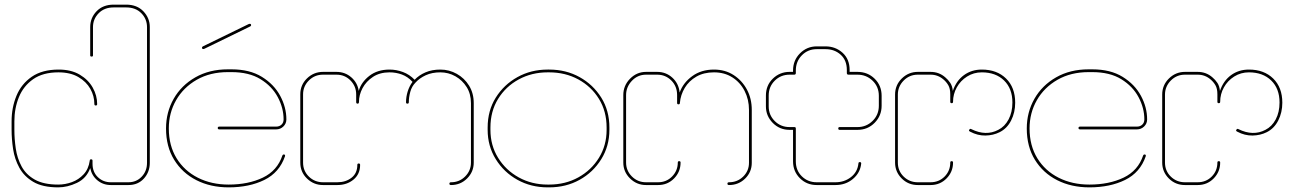

<svg xmlns="http://www.w3.org/2000/svg" viewBox="-20 -798 5585 828"><path d="M231 10Q164 10 124 -13.5Q84 -37 63.5 -74.5Q43 -112 36.5 -155Q30 -198 30 -238V-275Q30 -334 51 -385Q72 -436 117 -467Q162 -498 233 -498Q287 -498 324 -476Q361 -454 380 -420Q399 -386 399 -349Q399 -343 393 -343Q387 -343 387 -349Q387 -384 369.5 -415Q352 -446 317.5 -466Q283 -486 232 -486Q165 -486 123 -456.5Q81 -427 61.5 -379Q42 -331 42 -275V-238Q42 -199 48 -157.5Q54 -116 73 -80.5Q92 -45 130 -23.5Q168 -2 231 -2Q261 -2 290 -12.5Q319 -23 340.5 -46Q362 -69 367 -105Q367 -111 373 -111Q379 -111 379 -105V-92Q379 -56 402 -34Q425 -12 458 -12H534Q568 -12 591 -36Q614 -60 614 -96V-681Q614 -716 589.5 -741Q565 -766 524 -766H470Q430 -766 405.5 -741Q381 -716 381 -681V-559Q381 -554 375 -554Q369 -554 369 -559V-681Q369 -721 396.5 -749.5Q424 -778 470 -778H524Q571 -778 598.5 -749Q626 -720 626 -681V-96Q626 -56 600.5 -28Q575 0 534 0H458Q425 0 400.5 -20Q376 -40 369 -73Q353 -29 312 -9.5Q271 10 231 10Z M966 10Q888 10 827 -21Q766 -52 731 -109Q696 -166 696 -244Q696 -314 729 -372Q762 -430 822.5 -464.5Q883 -499 963 -499H978Q1057 -499 1109.5 -466.5Q1162 -434 1188.5 -384.5Q1215 -335 1215 -283Q1215 -265 1202 -252.5Q1189 -240 1171 -240H926Q919 -240 919 -246Q919 -252 926 -252H1171Q1185 -252 1194 -260.5Q1203 -269 1203 -283Q1203 -332 1178 -379Q1153 -426 1103.5 -456.5Q1054 -487 978 -487H963Q886 -487 828.5 -454Q771 -421 739.5 -366Q708 -311 708 -244Q708 -170 741.5 -115.5Q775 -61 833.5 -31.5Q892 -2 966 -2Q1051 -2 1113.5 -32Q1176 -62 1198 -128Q1200 -132 1204 -132Q1208 -132 1209 -129Q1210 -126 1209 -124Q1185 -54 1120 -22Q1055 10 966 10ZM860 -587Q857 -586 854 -587Q851 -588 851 -592Q851 -596 855 -598L1052 -694Q1056 -696 1059.5 -695Q1063 -694 1063 -690Q1063 -686 1059 -684Z M1373 0Q1333 0 1304 -28Q1275 -56 1275 -97V-391Q1275 -432 1304 -460Q1333 -488 1373 -488H1431Q1468 -488 1495 -464.5Q1522 -441 1527 -406Q1538 -444 1573 -471Q1608 -498 1660 -498Q1689 -498 1717.5 -487.5Q1746 -477 1768 -454Q1787 -474 1815 -486Q1843 -498 1879 -498Q1917 -498 1950 -479.5Q1983 -461 2003 -428.5Q2023 -396 2023 -353V-97Q2023 -57 1994.5 -28.5Q1966 0 1925 0Q1918 0 1918 -6Q1918 -12 1925 -12Q1961 -12 1986 -37Q2011 -62 2011 -97V-353Q2011 -393 1992.5 -422.5Q1974 -452 1944 -469Q1914 -486 1879 -486Q1843 -486 1816 -473.5Q1789 -461 1772 -442Q1756 -426 1749.5 -402.5Q1743 -379 1743 -357Q1743 -351 1737 -351Q1731 -351 1731 -357Q1731 -380 1738 -403Q1745 -426 1759 -445Q1739 -467 1713.5 -476.5Q1688 -486 1660 -486Q1618 -486 1588.5 -466.5Q1559 -447 1543.5 -418Q1528 -389 1528 -358Q1528 -351 1522 -351Q1516 -351 1516 -358V-391Q1516 -426 1491.5 -451Q1467 -476 1431 -476H1373Q1337 -476 1312 -451Q1287 -426 1287 -391V-97Q1287 -61 1312 -36.5Q1337 -12 1373 -12H1435Q1471 -12 1496 -31.5Q1521 -51 1521 -87Q1521 -93 1527 -93Q1533 -93 1533 -87Q1533 -47 1504.5 -23.5Q1476 0 1435 0Z M2342 10Q2270 10 2211.5 -22.5Q2153 -55 2118 -111.5Q2083 -168 2083 -238V-248Q2083 -321 2118 -377Q2153 -433 2211.5 -465.5Q2270 -498 2342 -498H2348Q2421 -498 2479.5 -465.5Q2538 -433 2573 -377Q2608 -321 2608 -248V-238Q2608 -168 2573 -111.5Q2538 -55 2479.5 -22.5Q2421 10 2348 10ZM2095 -238Q2095 -171 2128 -117.5Q2161 -64 2217 -33Q2273 -2 2342 -2H2348Q2418 -2 2474 -33Q2530 -64 2563 -117.5Q2596 -171 2596 -238V-248Q2596 -318 2563 -371.5Q2530 -425 2474 -455.5Q2418 -486 2348 -486H2342Q2273 -486 2217 -455.5Q2161 -425 2128 -371.5Q2095 -318 2095 -248Z M2766 0Q2726 0 2697 -28.5Q2668 -57 2668 -97V-388Q2668 -429 2697 -458.5Q2726 -488 2766 -488H2814Q2852 -488 2879.5 -463Q2907 -438 2911 -399Q2926 -441 2965 -469.5Q3004 -498 3059 -498Q3107 -498 3143.5 -474.5Q3180 -451 3201 -412Q3222 -373 3222 -324V-96Q3222 -56 3193.5 -28Q3165 0 3124 0Q3117 0 3117 -6Q3117 -12 3124 -12Q3160 -12 3185 -36.5Q3210 -61 3210 -96V-324Q3210 -369 3191 -406Q3172 -443 3138 -464.5Q3104 -486 3059 -486Q3015 -486 2983 -467.5Q2951 -449 2933 -419Q2915 -389 2912 -354Q2912 -348 2906 -348Q2900 -348 2900 -354V-388Q2900 -426 2875 -451Q2850 -476 2814 -476H2766Q2730 -476 2705 -449.5Q2680 -423 2680 -388V-97Q2680 -62 2705 -37Q2730 -12 2766 -12H2818Q2854 -12 2878.5 -37Q2903 -62 2903 -97Q2903 -103 2909 -103Q2915 -103 2915 -97Q2915 -57 2887 -28.5Q2859 0 2818 0Z M3502 0Q3459 0 3429.5 -29.5Q3400 -59 3400 -102V-238H3385Q3342 -238 3312.5 -268Q3283 -298 3283 -339V-386Q3283 -430 3313 -459Q3343 -488 3385 -488H3400V-494Q3400 -538 3430 -568Q3460 -598 3502 -598H3540Q3583 -598 3613.5 -570.5Q3644 -543 3644 -496V-488H3678Q3722 -488 3752 -458.5Q3782 -429 3782 -385V-342Q3782 -299 3752 -268.5Q3722 -238 3678 -238H3601Q3595 -238 3595 -244Q3595 -250 3601 -250H3678Q3716 -250 3743 -276.5Q3770 -303 3770 -342V-385Q3770 -424 3743 -450Q3716 -476 3678 -476H3639Q3632 -476 3632 -483V-496Q3632 -538 3605.5 -562Q3579 -586 3540 -586H3502Q3464 -586 3438 -559.5Q3412 -533 3412 -494V-483Q3412 -476 3405 -476H3385Q3347 -476 3321 -450Q3295 -424 3295 -386V-339Q3295 -302 3321 -276Q3347 -250 3385 -250H3406Q3412 -250 3412 -244V-102Q3412 -63 3438 -37.5Q3464 -12 3502 -12H3583Q3621 -12 3649.5 -34Q3678 -56 3682 -93Q3682 -99 3688 -99Q3694 -99 3694 -93Q3690 -53 3658.5 -26.5Q3627 0 3583 0Z M3938 0Q3897 0 3868.5 -28.5Q3840 -57 3840 -97V-390Q3840 -431 3869 -459.5Q3898 -488 3938 -488H3993Q4030 -488 4057 -464Q4069 -454 4078 -440.5Q4087 -427 4089 -406Q4104 -450 4137 -474Q4170 -498 4214 -498Q4279 -498 4318.5 -459.5Q4358 -421 4358 -355Q4358 -313 4340.5 -278.5Q4323 -244 4291 -228Q4263 -214 4229.5 -213.5Q4196 -213 4164 -230Q4155 -234 4161 -240Q4165 -244 4169 -241Q4232 -210 4285 -238Q4313 -252 4329.5 -283Q4346 -314 4346 -356Q4346 -416 4310 -451Q4274 -486 4214 -486Q4179 -486 4150.5 -468Q4122 -450 4106 -421Q4090 -392 4090 -359Q4090 -353 4084 -353Q4078 -353 4078 -359V-391Q4078 -416 4069.5 -430.5Q4061 -445 4049 -455Q4025 -476 3993 -476H3938Q3902 -476 3877 -450.5Q3852 -425 3852 -390V-97Q3852 -61 3877 -36.5Q3902 -12 3938 -12H3993Q4029 -12 4053.5 -36.5Q4078 -61 4078 -97Q4078 -103 4084 -103Q4090 -103 4090 -97Q4090 -57 4062 -28.5Q4034 0 3993 0Z M4678 10Q4600 10 4539 -21Q4478 -52 4443 -109Q4408 -166 4408 -244Q4408 -314 4441 -372Q4474 -430 4534.5 -464.5Q4595 -499 4675 -499H4690Q4769 -499 4821.5 -466.5Q4874 -434 4900.5 -384.5Q4927 -335 4927 -283Q4927 -265 4914 -252.5Q4901 -240 4883 -240H4638Q4631 -240 4631 -246Q4631 -252 4638 -252H4883Q4897 -252 4906 -260.5Q4915 -269 4915 -283Q4915 -332 4890 -379Q4865 -426 4815.5 -456.5Q4766 -487 4690 -487H4675Q4598 -487 4540.5 -454Q4483 -421 4451.5 -366Q4420 -311 4420 -244Q4420 -170 4453.5 -115.5Q4487 -61 4545.5 -31.5Q4604 -2 4678 -2Q4763 -2 4825.5 -32Q4888 -62 4910 -128Q4912 -132 4916 -132Q4920 -132 4921 -129Q4922 -126 4921 -124Q4897 -54 4832 -22Q4767 10 4678 10Z M5090 0Q5049 0 5020.5 -28.5Q4992 -57 4992 -97V-390Q4992 -431 5021 -459.5Q5050 -488 5090 -488H5145Q5182 -488 5209 -464Q5221 -454 5230 -440.5Q5239 -427 5241 -406Q5256 -450 5289 -474Q5322 -498 5366 -498Q5431 -498 5470.5 -459.5Q5510 -421 5510 -355Q5510 -313 5492.5 -278.5Q5475 -244 5443 -228Q5415 -214 5381.5 -213.5Q5348 -213 5316 -230Q5307 -234 5313 -240Q5317 -244 5321 -241Q5384 -210 5437 -238Q5465 -252 5481.5 -283Q5498 -314 5498 -356Q5498 -416 5462 -451Q5426 -486 5366 -486Q5331 -486 5302.5 -468Q5274 -450 5258 -421Q5242 -392 5242 -359Q5242 -353 5236 -353Q5230 -353 5230 -359V-391Q5230 -416 5221.5 -430.5Q5213 -445 5201 -455Q5177 -476 5145 -476H5090Q5054 -476 5029 -450.5Q5004 -425 5004 -390V-97Q5004 -61 5029 -36.5Q5054 -12 5090 -12H5145Q5181 -12 5205.5 -36.5Q5230 -61 5230 -97Q5230 -103 5236 -103Q5242 -103 5242 -97Q5242 -57 5214 -28.5Q5186 0 5145 0Z"/></svg>

Font: Moirai One
Style: Regular
Weight: 400
Designer: Jiyeon Park
Foundry: JAMO
Version: Version 1.000; ttfautohint (v1.8.4.7-5d5b);gftools[0.9.29]